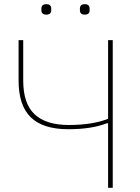

<svg xmlns="http://www.w3.org/2000/svg" viewBox="-20 -888 661 908"><path d="M199.2 -818.8Q175.8 -818.8 175.8 -839.8V-847.2Q175.8 -868.2 199.2 -868.2Q222.2 -868.2 222.2 -847.2V-839.8Q222.2 -818.8 199.2 -818.8ZM357.9 -839.8V-847.2Q357.9 -868.2 380.9 -868.2Q403.8 -868.2 403.8 -847.2V-839.8Q403.8 -818.8 380.9 -818.8Q357.9 -818.8 357.9 -839.8ZM491.2 0V-305.2H485.8Q413.1 -276.9 303.2 -276.9Q183.1 -276.9 125.5 -333.3Q67.9 -389.6 67.9 -506.8V-698.2H89.8V-506.8Q89.8 -397.9 143.8 -347.4Q197.8 -296.9 305.2 -296.9Q417 -296.9 491.2 -326.2V-698.2H513.2V0Z"/></svg>

Font: Anuphan Thin
Style: Regular
Weight: 250
Designer: Mike Abbink, Paul van der Laan, Pieter van Rosmalen, Mint Tantisuwanna
Foundry: Bold Monday; Cadson Demak
Version: Version 3.002;hotconv 1.0.109;makeotfexe 2.5.65596